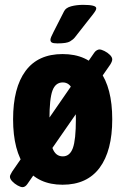

<svg xmlns="http://www.w3.org/2000/svg" viewBox="-20 -754 517 792"><path d="M73 18Q65 18 52.5 11Q40 4 30.5 -6Q21 -16 21 -25Q21 -30 23.5 -34Q26 -38 30 -46L369 -537Q374 -544 380 -547Q386 -550 390 -550Q398 -550 411 -543.5Q424 -537 433.5 -527.5Q443 -518 443 -509Q443 -501 435 -488L93 5Q84 18 73 18ZM238 8Q138 8 86 -62Q34 -132 34 -262Q34 -392 85.5 -461.5Q137 -531 238 -531Q340 -531 391.5 -461.5Q443 -392 443 -262Q443 -132 391 -62Q339 8 238 8ZM239 -109Q268 -109 280.5 -143Q293 -177 293 -262Q293 -347 280.5 -380.5Q268 -414 239 -414Q209 -414 196.5 -380.5Q184 -347 184 -262Q184 -177 196.5 -143Q209 -109 239 -109ZM217 -575Q200 -575 194 -578.5Q188 -582 188 -590Q188 -598 201 -622.5Q214 -647 244 -707Q251 -722 273.5 -728Q296 -734 323 -734Q377 -734 377 -720Q377 -716 374.5 -711Q372 -706 364 -695.5Q356 -685 338 -662.5Q320 -640 289 -600Q282 -591 268.5 -583Q255 -575 217 -575Z"/></svg>

Font: Asap Condensed VF Beta
Style: Regular
Weight: 400
Designer: Pablo Cosgaya
Foundry: Omnibus-Type
Version: Version 1.008